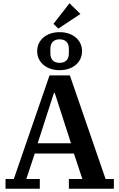

<svg xmlns="http://www.w3.org/2000/svg" viewBox="-20 -1162 735 1182"><path d="M14 -60H65L285 -698H410L630 -60H681V0H404V-60H487L435 -217H194L142 -60H225V0H14ZM212 -280H417L317 -590H312ZM347 -775Q373 -775 388.5 -789.5Q404 -804 404 -835V-860Q404 -891 388.5 -905.5Q373 -920 347 -920Q321 -920 305.5 -905.5Q290 -891 290 -860V-835Q290 -804 305.5 -789.5Q321 -775 347 -775ZM347 -730Q318 -730 293 -738Q268 -746 249 -761.5Q230 -777 219.5 -798.5Q209 -820 209 -847Q209 -874 219.5 -895.5Q230 -917 249 -932.5Q268 -948 293 -956Q318 -964 347 -964Q376 -964 401 -956Q426 -948 445 -932.5Q464 -917 474.5 -895.5Q485 -874 485 -847Q485 -820 474.5 -798.5Q464 -777 445 -761.5Q426 -746 401 -738Q376 -730 347 -730ZM309 -1015 408 -1142 475 -1076 339 -986Z"/></svg>

Font: IBM Plex Serif SemiBold
Style: Regular
Weight: 600
Designer: Mike Abbink, Paul van der Laan, Pieter van Rosmalen
Foundry: Bold Monday
Version: Version 2.5